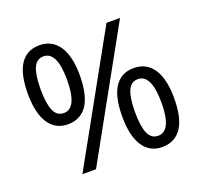

<svg xmlns="http://www.w3.org/2000/svg" viewBox="-126 -869 1078 1023"><g transform="rotate(-20 412.5 -357.0)"><path d="M122.1 -501Q122.1 -420.4 139.4 -380.1Q156.7 -339.8 195.8 -339.8Q272 -339.8 272 -501Q272 -661.1 195.8 -661.1Q156.7 -661.1 139.4 -621.3Q122.1 -581.5 122.1 -501ZM344.2 -501Q344.2 -448.2 335.4 -406.2Q326.7 -364.3 308.6 -335.4Q290.5 -306.6 262.5 -291.3Q234.4 -275.9 195.8 -275.9Q160.2 -275.9 132.8 -291.3Q105.5 -306.6 86.9 -335.4Q68.4 -364.3 59.1 -406.2Q49.8 -448.2 49.8 -501Q49.8 -553.7 58.3 -595.2Q66.9 -636.7 84.7 -665.3Q102.5 -693.8 130.1 -709Q157.7 -724.1 195.8 -724.1Q232.4 -724.1 260 -709Q287.6 -693.8 306.4 -665.3Q325.2 -636.7 334.7 -595.2Q344.2 -553.7 344.2 -501ZM553.2 -214.8Q553.2 -134.3 570.6 -94.2Q587.9 -54.2 627 -54.2Q703.1 -54.2 703.1 -214.8Q703.1 -375 627 -375Q587.9 -375 570.6 -335.2Q553.2 -295.4 553.2 -214.8ZM774.9 -214.8Q774.9 -162.1 766.4 -120.4Q757.8 -78.6 739.7 -49.8Q721.7 -21 693.6 -5.6Q665.5 9.8 627 9.8Q590.8 9.8 563.5 -5.6Q536.1 -21 517.8 -49.8Q499.5 -78.6 490.2 -120.4Q481 -162.1 481 -214.8Q481 -267.6 489.5 -309.1Q498 -350.6 515.9 -379.2Q533.7 -407.7 561.3 -422.9Q588.9 -438 627 -438Q663.6 -438 691.2 -422.9Q718.8 -407.7 737.3 -379.2Q755.9 -350.6 765.4 -309.1Q774.9 -267.6 774.9 -214.8ZM649.9 -713.9 253.9 0H176.8L573.2 -713.9Z"/></g></svg>

Font: Droid Sans
Style: Regular
Weight: 400
Foundry: Ascender Corporation
Version: Version 1.00 build 114